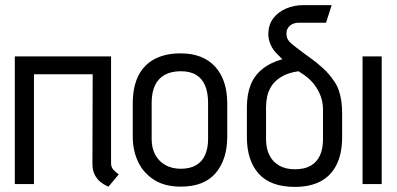

<svg xmlns="http://www.w3.org/2000/svg" viewBox="-20 -721 1555 752"><path d="M415 -81V-500H38V0H113V-430H343L342 -80Q342 -53 351.5 -35.5Q361 -18 374 -8Q387 2 396 6Q405 10 405 10L445 -38Q433 -46 424 -56.5Q415 -67 415 -81Z M870 -185V-316Q870 -408 822.5 -460Q775 -512 687 -512Q627 -512 585 -489.5Q543 -467 521.5 -423.5Q500 -380 500 -316V-185Q500 -132 520.5 -88Q541 -44 583 -17Q625 10 688 10Q780 10 825 -43.5Q870 -97 870 -185ZM795 -318V-176Q795 -141 783.5 -114.5Q772 -88 748 -74Q724 -60 688 -60Q653 -60 627 -75Q601 -90 587.5 -116Q574 -142 574 -176V-318Q574 -359 587 -386.5Q600 -414 625.5 -428Q651 -442 688 -442Q725 -442 748.5 -427.5Q772 -413 783.5 -385.5Q795 -358 795 -318Z M1150 -632H1257L1279 -701H1169Q1132 -701 1100.5 -687.5Q1069 -674 1050.5 -649.5Q1032 -625 1031 -591Q1030 -570 1039.5 -547Q1049 -524 1073 -502L1086 -489Q1039 -476 1007.5 -450.5Q976 -425 961.5 -388Q947 -351 947 -300V-184Q947 -92 993.5 -40.5Q1040 11 1135 11Q1195 11 1236 -11Q1277 -33 1298.5 -76.5Q1320 -120 1320 -184V-280Q1320 -303 1317 -324.5Q1314 -346 1307.5 -365.5Q1301 -385 1290 -401Q1271 -430 1246 -453Q1221 -476 1193.5 -495.5Q1166 -515 1139 -536Q1129 -544 1120.5 -551Q1112 -558 1107 -567Q1102 -576 1102 -590Q1102 -603 1108.5 -612.5Q1115 -622 1126 -627Q1137 -632 1150 -632ZM1245 -293V-175Q1245 -138 1233 -112Q1221 -86 1197 -72Q1173 -58 1135 -58Q1100 -58 1074.5 -72Q1049 -86 1035.5 -112.5Q1022 -139 1022 -175V-302Q1022 -322 1026.5 -343.5Q1031 -365 1044 -385Q1057 -405 1082.5 -420.5Q1108 -436 1149 -442L1172 -427Q1197 -409 1213 -387Q1229 -365 1237 -341.5Q1245 -318 1245 -293Z M1400 0H1475V-500H1400Z"/></svg>

Font: Advent Pro Medium
Style: Regular
Weight: 500
Designer: VivaRado, Andreas Kalpakidis
Foundry: VivaRado, Andreas Kalpakidis
Version: Version 3.000